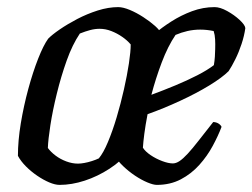

<svg xmlns="http://www.w3.org/2000/svg" viewBox="-20 -520 710 540"><path d="M421.1 0Q411.1 0 394.4 -7Q377.7 -14 359.7 -26Q341.8 -38 326.1 -53Q310.4 -68 301.4 -84Q301.4 -129 310.1 -177Q318.8 -224.9 332.4 -268.6Q346 -312.3 360.5 -346.3Q375 -380.4 385.3 -397.4Q395 -408.2 414.9 -425.2Q434.8 -442.3 461.9 -459.6Q488.9 -476.9 520 -488.5Q551.1 -500 583.5 -500Q599 -500 618.9 -489Q638.8 -478 653.9 -464Q669 -450 670 -441Q667 -419.2 659.4 -396.3Q651.8 -373.3 641.9 -353.4Q632 -333.4 623 -319.9Q605 -301.9 568.7 -279.7Q532.3 -257.5 486.4 -236.3Q440.5 -215 395 -198.8Q388.8 -166.5 385.9 -143.6Q382.9 -120.6 381.9 -104.6Q388.7 -93.8 403.6 -83.7Q418.5 -73.6 436.1 -67Q453.6 -60.4 466.1 -60.4Q475.1 -60.4 485 -67Q495 -73.7 508.2 -88Q521.4 -102.3 538.5 -124.3Q555.7 -146.2 579.7 -176.8Q588.3 -176.5 594.7 -172.4Q601.1 -168.2 603.1 -163.2Q593.7 -138.2 578.3 -109.7Q563 -81.2 540.6 -56.2Q518.2 -31.2 488.5 -15.6Q458.7 0 421.1 0ZM405.8 -253.4Q439.9 -266 473.1 -279.8Q506.3 -293.6 534.8 -308.2Q563.3 -322.8 581.5 -336.8Q583.5 -348.4 584.3 -360.1Q585 -371.7 585.2 -381.6Q585.7 -396.2 585 -409.1Q584.4 -422 580.9 -432.7Q571.5 -434.7 562 -435.7Q552.5 -436.7 543 -436.7Q525 -436.7 507.5 -432.8Q490 -428.8 473.7 -421.8Q451.9 -389.6 434.8 -344.2Q417.7 -298.8 405.8 -253.4ZM147.6 0Q135 0 118.5 -7Q102 -14 84.5 -25.9Q67.1 -37.8 52.8 -52.2Q38.5 -66.6 30.4 -81.7Q30.4 -124.1 38.5 -173.2Q46.7 -222.4 59.6 -269.9Q72.5 -317.4 87.3 -355Q102.1 -392.6 115.5 -411.2Q126.2 -422.2 147.8 -437.1Q169.5 -452 197.1 -466.5Q224.7 -480.9 254.8 -490.5Q285 -500 312.4 -500Q326.1 -500 345.1 -492.1Q364.1 -484.2 383.1 -471.8Q402.1 -459.5 416.1 -447Q430.1 -434.5 433.1 -425.2Q433.1 -394.1 425.2 -348.5Q417.4 -303 404.9 -254.2Q392.4 -205.5 377 -163.5Q361.7 -121.6 346.5 -97.7Q321.5 -67.2 288 -45.5Q254.6 -23.8 218.2 -11.9Q181.7 0 147.6 0ZM199.3 -59.8Q207.3 -59.8 217.4 -61.7Q227.5 -63.5 238.4 -67Q249.2 -70.4 258 -74.6Q270.7 -89.8 283.6 -120.6Q296.6 -151.5 308.1 -190.1Q319.6 -228.7 328.6 -268.6Q337.6 -308.5 342.6 -341.8Q347.6 -375.1 347.6 -395Q337.7 -406.8 323.5 -416.5Q309.4 -426.3 293.2 -432.6Q277 -439 260.1 -439Q247.1 -439 233.5 -435.4Q220 -431.8 204.6 -425.7Q183.5 -394.4 167.5 -349.5Q151.5 -304.5 139.8 -256.6Q128 -208.7 121.7 -167.9Q115.4 -127.1 114.6 -103.8Q123 -92.4 136.3 -82.4Q149.5 -72.4 166.3 -66.1Q183.1 -59.8 199.3 -59.8Z"/></svg>

Font: Texturina Medium
Style: Italic
Weight: 500
Italic angle: -11°
Designer: Guillermo Torres Carreño
Foundry: Omnibus-Type
Version: Version 1.002